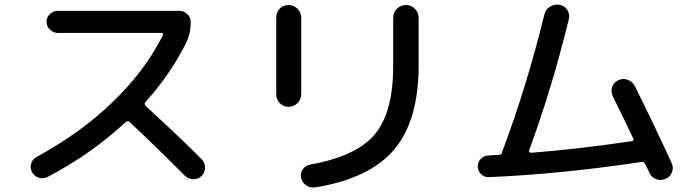

<svg xmlns="http://www.w3.org/2000/svg" viewBox="-20 -772 3040 840"><path d="M188.5 2Q169.9 11.7 149.9 5.4Q129.9 -1 120.1 -19Q110.4 -37.1 116.2 -56.2Q122.1 -75.2 139.6 -85Q333 -190.4 473.6 -326.2Q614.3 -461.9 692.4 -617.2Q694.3 -621.1 692.4 -624.5Q690.4 -627.9 685.5 -627.9H233.4Q213.9 -627.9 198.7 -642.1Q183.6 -656.2 183.6 -676.3Q183.6 -696.3 198.2 -710.4Q212.9 -724.6 233.4 -724.6H764.6Q784.2 -724.6 799.3 -710.4Q814.5 -696.3 814.5 -675.8Q814.5 -625 793.9 -584Q727.5 -449.2 616.2 -325.2Q609.4 -317.4 617.2 -308.6Q769.5 -168.9 862.3 -75.2Q877 -60.5 877 -38.6Q877 -16.6 861.8 -2Q846.7 12.7 825.2 12.2Q803.7 11.7 789.1 -2.9Q668 -125 546.9 -238.3Q539.1 -245.1 530.3 -238.3Q378.9 -97.7 188.5 2Z M1811.5 -694.3V-485.4Q1811.5 -243.2 1703.6 -116.7Q1595.7 9.8 1358.4 47.9Q1336.9 50.8 1319.3 38.6Q1301.8 26.4 1296.9 4.9Q1293 -14.6 1304.7 -31.2Q1316.4 -47.9 1335.9 -51.8Q1539.1 -87.9 1619.6 -184.1Q1700.2 -280.3 1700.2 -482.4V-694.3Q1700.2 -717.8 1716.8 -733.9Q1733.4 -750 1756.3 -750Q1779.3 -750 1795.4 -733.4Q1811.5 -716.8 1811.5 -694.3ZM1242.2 -304.7Q1219.7 -304.7 1204.1 -320.8Q1188.5 -336.9 1188.5 -360.4V-695.3Q1188.5 -718.8 1204.1 -734.4Q1219.7 -750 1242.2 -750Q1265.6 -750 1281.7 -733.4Q1297.9 -716.8 1297.9 -695.3V-360.4Q1297.9 -337.9 1281.7 -321.3Q1265.6 -304.7 1242.2 -304.7Z M2118.2 2.9Q2099.6 3.9 2085.4 -9.3Q2071.3 -22.5 2070.3 -42Q2069.3 -61.5 2083 -76.2Q2096.7 -90.8 2116.2 -91.8L2164.1 -94.7Q2174.8 -94.7 2176.8 -106.4Q2176.8 -108.4 2178.7 -112.3Q2282.2 -386.7 2361.3 -707Q2366.2 -730.5 2386.2 -742.7Q2406.2 -754.9 2428.2 -751Q2450.2 -747.1 2461.9 -728.5Q2473.6 -710 2468.8 -688.5Q2395.5 -387.7 2294.9 -114.3Q2293 -110.4 2295.9 -106.9Q2298.8 -103.5 2302.7 -103.5Q2504.9 -119.1 2744.1 -154.3Q2754.9 -156.2 2751 -165Q2707 -257.8 2661.1 -350.6Q2651.4 -370.1 2658.2 -391.1Q2665 -412.1 2684.6 -420.9Q2704.1 -430.7 2726.1 -422.9Q2748 -415 2757.8 -394.5Q2838.9 -232.4 2918.9 -57.6Q2927.7 -38.1 2919.4 -17.6Q2911.1 2.9 2890.6 10.7Q2869.1 19.5 2849.1 11.2Q2829.1 2.9 2820.3 -17.6Q2815.4 -29.3 2802.7 -53.7Q2797.9 -64.5 2787.1 -63.5Q2428.7 -9.8 2118.2 2.9Z"/></svg>

Font: Rounded-X Mgen+ 1mn medium
Style: Regular
Weight: 500
Designer: [Source Han Sans]
Ryoko NISHIZUKA  (kana & ideographs); Paul D. Hunt (Latin, Greek & Cyrillic); Wenlong ZHANG  (bopomofo
Version: Version 1.059.20150602